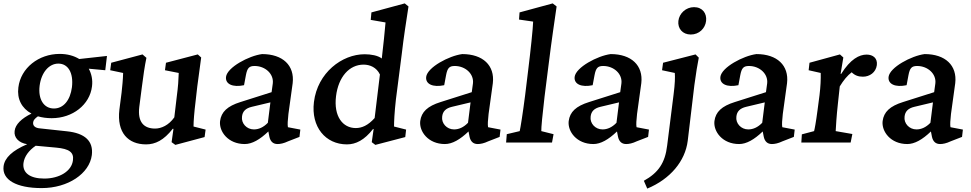

<svg xmlns="http://www.w3.org/2000/svg" viewBox="-28 -838 5709 1129"><path d="M217 268C372 268 498 183 512 74C522 -8 472 -55 365 -66L208 -83C178 -85 164 -99 167 -119C168 -131 178 -142 195 -154C219 -147 246 -143 276 -143C399 -143 500 -222 513 -330C518 -369 510 -404 494 -434L591 -425L601 -509L438 -491C407 -510 368 -521 323 -521C199 -521 94 -438 80 -324C71 -256 100 -201 157 -170C99 -142 62 -106 58 -68C53 -29 82 2 132 10C45 47 -1 90 -7 140C-17 219 68 268 217 268ZM110 121C115 82 142 46 182 19L302 30C380 37 407 58 401 104C394 168 322 212 232 212C148 212 103 178 110 121ZM205 -334C215 -412 260 -464 315 -464C373 -464 405 -409 395 -325C385 -248 345 -200 289 -200C230 -200 195 -254 205 -334Z M1110 -94C1110 -125 1114 -176 1122 -241L1132 -329C1141 -400 1147 -444 1155 -500L1135 -518L948 -469L942 -425L1023 -409C1022 -371 1019 -326 1012 -275L997 -148C964 -101 920 -82 884 -82C819 -82 780 -119 791 -209L806 -325C814 -389 823 -451 833 -498L810 -518L626 -469L620 -425L696 -409C695 -369 691 -331 687 -294L674 -193C658 -57 726 11 831 11C885 11 935 -13 988 -81L992 -80L981 -2L1003 14L1175 -32L1181 -76Z M1411 9C1454 9 1500 -17 1550 -65L1556 -34C1562 -6 1578 9 1604 9C1620 9 1641 5 1666 -7L1733 -33L1738 -76L1665 -90C1662 -105 1664 -132 1668 -168L1693 -349C1705 -453 1635 -520 1513 -520C1435 -510 1308 -442 1301 -386C1296 -343 1341 -323 1407 -337L1418 -396C1426 -438 1437 -450 1469 -450C1532 -450 1583 -403 1576 -347L1569 -296L1386 -238C1309 -214 1273 -180 1266 -126C1259 -65 1313 9 1411 9ZM1395 -152C1398 -182 1415 -201 1453 -210L1562 -236L1547 -116C1521 -89 1493 -77 1465 -77C1422 -77 1390 -113 1395 -152Z M2179 14 2355 -32 2360 -76 2289 -94C2289 -120 2291 -174 2300 -253L2335 -525C2346 -620 2359 -702 2374 -800L2352 -818L2156 -765L2152 -721L2239 -706C2237 -676 2224 -551 2217 -494C2194 -512 2153 -519 2116 -519C1983 -519 1839 -410 1818 -238C1800 -92 1886 11 2012 11C2064 11 2115 -14 2166 -80L2169 -79L2158 -2ZM1948 -273C1962 -386 2026 -458 2110 -458C2147 -458 2186 -442 2206 -400L2175 -144C2136 -100 2099 -85 2064 -85C1988 -85 1933 -153 1948 -273Z M2588 9C2631 9 2677 -17 2727 -65L2733 -34C2739 -6 2755 9 2781 9C2797 9 2818 5 2843 -7L2910 -33L2915 -76L2842 -90C2839 -105 2841 -132 2845 -168L2870 -349C2882 -453 2812 -520 2690 -520C2612 -510 2485 -442 2478 -386C2473 -343 2518 -323 2584 -337L2595 -396C2603 -438 2614 -450 2646 -450C2709 -450 2760 -403 2753 -347L2746 -296L2563 -238C2486 -214 2450 -180 2443 -126C2436 -65 2490 9 2588 9ZM2572 -152C2575 -182 2592 -201 2630 -210L2739 -236L2724 -116C2698 -89 2670 -77 2642 -77C2599 -77 2567 -113 2572 -152Z M2948 0H3218L3227 -49L3155 -67C3154 -84 3162 -169 3174 -269L3197 -451C3218 -620 3231 -701 3245 -800L3222 -818L3027 -765L3024 -723L3107 -711C3106 -673 3092 -539 3078 -427L3060 -279C3046 -170 3033 -89 3028 -67L2952 -49Z M3461 9C3504 9 3550 -17 3600 -65L3606 -34C3612 -6 3628 9 3654 9C3670 9 3691 5 3716 -7L3783 -33L3788 -76L3715 -90C3712 -105 3714 -132 3718 -168L3743 -349C3755 -453 3685 -520 3563 -520C3485 -510 3358 -442 3351 -386C3346 -343 3391 -323 3457 -337L3468 -396C3476 -438 3487 -450 3519 -450C3582 -450 3633 -403 3626 -347L3619 -296L3436 -238C3359 -214 3323 -180 3316 -126C3309 -65 3363 9 3461 9ZM3445 -152C3448 -182 3465 -201 3503 -210L3612 -236L3597 -116C3571 -89 3543 -77 3515 -77C3472 -77 3440 -113 3445 -152Z M3758 225 3778 271C3913 215 4001 110 4016 -10L4055 -337C4065 -413 4073 -457 4081 -499L4062 -518L3871 -469L3865 -425L3940 -409C3942 -384 3941 -346 3933 -284L3895 18C3883 120 3843 178 3758 225ZM3961 -715C3956 -671 3985 -635 4034 -635C4083 -635 4119 -671 4124 -715C4129 -759 4103 -796 4053 -796C4005 -796 3966 -759 3961 -715Z M4318 9C4361 9 4407 -17 4457 -65L4463 -34C4469 -6 4485 9 4511 9C4527 9 4548 5 4573 -7L4640 -33L4645 -76L4572 -90C4569 -105 4571 -132 4575 -168L4600 -349C4612 -453 4542 -520 4420 -520C4342 -510 4215 -442 4208 -386C4203 -343 4248 -323 4314 -337L4325 -396C4333 -438 4344 -450 4376 -450C4439 -450 4490 -403 4483 -347L4476 -296L4293 -238C4216 -214 4180 -180 4173 -126C4166 -65 4220 9 4318 9ZM4302 -152C4305 -182 4322 -201 4360 -210L4469 -236L4454 -116C4428 -89 4400 -77 4372 -77C4329 -77 4297 -113 4302 -152Z M4684 0H4974L4984 -50L4886 -67C4887 -88 4891 -157 4899 -228L4910 -330C4932 -366 4955 -394 4980 -413C4999 -394 5020 -387 5046 -387C5086 -387 5122 -412 5128 -455C5133 -496 5105 -517 5068 -517C5025 -517 4973 -491 4918 -403L4915 -404L4931 -500L4911 -518L4732 -469L4727 -425L4798 -409C4799 -374 4797 -328 4791 -279L4779 -188C4770 -119 4762 -77 4759 -67L4687 -48Z M5307 9C5350 9 5396 -17 5446 -65L5452 -34C5458 -6 5474 9 5500 9C5516 9 5537 5 5562 -7L5629 -33L5634 -76L5561 -90C5558 -105 5560 -132 5564 -168L5589 -349C5601 -453 5531 -520 5409 -520C5331 -510 5204 -442 5197 -386C5192 -343 5237 -323 5303 -337L5314 -396C5322 -438 5333 -450 5365 -450C5428 -450 5479 -403 5472 -347L5465 -296L5282 -238C5205 -214 5169 -180 5162 -126C5155 -65 5209 9 5307 9ZM5291 -152C5294 -182 5311 -201 5349 -210L5458 -236L5443 -116C5417 -89 5389 -77 5361 -77C5318 -77 5286 -113 5291 -152Z"/></svg>

Font: TPK Tissa Web SemiBold
Style: Italic
Weight: 600
Italic angle: -7°
Designer: Jacques Le Bailly, Suppakit Chalermlarp | Katatrad Co.,Ltd.
Foundry: Jacques Le Bailly, Cadson Demak Co.,Ltd.
Version: Version 5.000;Glyphs 3.1.2 (3151)